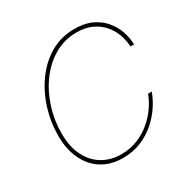

<svg xmlns="http://www.w3.org/2000/svg" viewBox="-167 -890 1036 1053"><g transform="rotate(-30 351.0 -363.5)"><path d="M318.8 9.8Q241.7 9.8 185.8 -25.4Q129.9 -60.5 99.9 -124.5Q69.8 -188.5 69.8 -274.9Q69.8 -359.4 95.5 -441.4Q121.1 -523.4 169.2 -590.3Q217.3 -657.2 285.6 -697.3Q354 -737.3 439.5 -737.3Q503.9 -737.3 549.6 -715.3Q595.2 -693.4 624 -657.7Q652.8 -622.1 666.5 -580.6Q680.2 -539.1 680.2 -500H657.7Q656.2 -537.6 643.1 -575.4Q629.9 -613.3 603.3 -644.8Q576.7 -676.3 535.9 -695.6Q495.1 -714.8 439 -714.8Q362.8 -714.8 299.3 -678.2Q235.8 -641.6 189.5 -579.1Q143.1 -516.6 117.7 -438Q92.3 -359.4 92.3 -275.4Q92.3 -189.5 122.3 -130.9Q152.3 -72.3 203.9 -42.5Q255.4 -12.7 319.8 -12.7Q376.5 -12.7 424.1 -32Q471.7 -51.3 509 -83Q546.4 -114.7 572.5 -152.6Q598.6 -190.4 612.3 -227.5H635.3Q622.1 -189 595 -147.5Q567.9 -106 527.8 -70.3Q487.8 -34.7 435.3 -12.5Q382.8 9.8 318.8 9.8Z"/></g></svg>

Font: Inter 20pt Thin
Style: Italic
Weight: 250
Italic angle: -9.3988°
Version: Version 4.001;git-66647c0bb